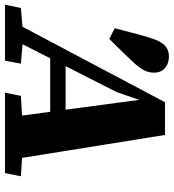

<svg xmlns="http://www.w3.org/2000/svg" viewBox="-10 -728 711 786"><g transform="rotate(90 346.0 -335.5)"><path d="M69 -449Q79 -485 87.5 -520Q96 -555 107 -589Q116 -620 127 -638Q138 -656 152.5 -663.5Q167 -671 185 -671Q214 -671 232.5 -654.5Q251 -638 251 -610Q251 -587 240 -567Q229 -547 208 -525Q184 -499 161 -476Q138 -453 113 -427ZM-27 0 -14 -65 80 -73H121L214 -65L202 0ZM25 0 372 -655H506L611 0H436L362 -551H363L330 -456L98 0ZM180 -185 193 -248H469L473 -185ZM333 0 346 -65 482 -73H546L675 -65L662 0Z"/></g></svg>

Font: Source Serif 4 ExtraBold
Style: Italic
Weight: 800
Italic angle: -12°
Designer: Frank Grießhammer
Foundry: Adobe Systems Incorporated
Version: Version 4.004;hotconv 1.0.116;makeotfexe 2.5.65601